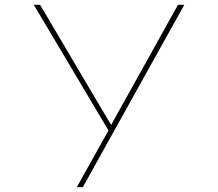

<svg xmlns="http://www.w3.org/2000/svg" viewBox="-20 -545 903 795"><path d="M298 230 431 -8 435 5 120 -525H146L416 -68Q429 -47 437 -33.5Q445 -20 447 -15L437 -21Q450 -45 454.5 -53.5Q459 -62 462 -67L717 -525H743L453 -4L323 230Z"/></svg>

Font: Lexend Zetta Thin
Style: Regular
Weight: 250
Version: Version 1.007